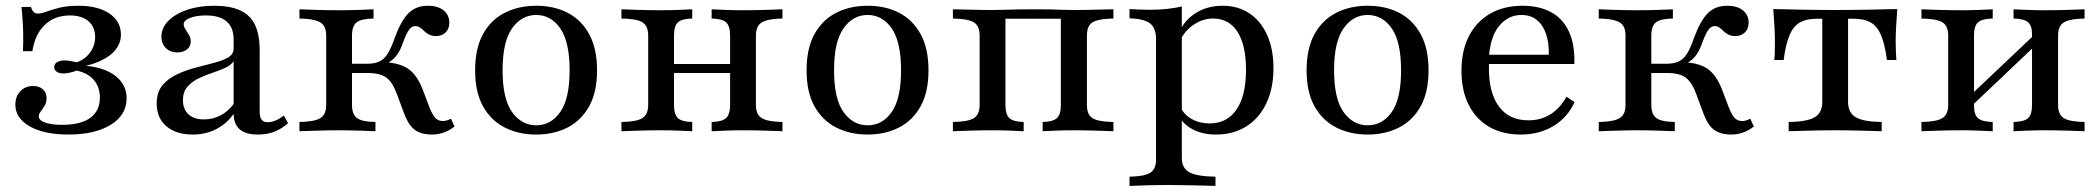

<svg xmlns="http://www.w3.org/2000/svg" viewBox="-20 -447 7150 654"><path d="M212.9 11.3Q130.6 11.3 81.5 -16.5Q32.3 -44.4 32.3 -90.3Q32.3 -118.5 49.2 -136.3Q66.1 -154 92.7 -154Q113.7 -154 126.2 -142.7Q138.7 -131.5 138.7 -112.9Q138.7 -98.4 132.3 -87.5Q125.8 -76.6 119 -67.7Q112.1 -58.9 112.1 -50Q112.1 -37.1 133.9 -29.4Q155.6 -21.8 192.7 -21.8Q254.8 -21.8 287.5 -45.6Q320.2 -69.4 320.2 -114.5Q320.2 -150.8 299.6 -174.6Q279 -198.4 241.1 -206.5Q228.2 -201.6 216.5 -199.2Q204.8 -196.8 196 -196.8Q181.5 -196.8 173 -202.8Q164.5 -208.9 164.5 -218.5Q164.5 -229 174.2 -235.1Q183.9 -241.1 200 -241.1Q208.1 -241.1 218.1 -239.5Q228.2 -237.9 241.9 -234.7Q270.2 -245.2 287.1 -268.5Q304 -291.9 304 -321Q304 -354.8 281.5 -374.6Q258.9 -394.4 218.5 -394.4Q166.1 -394.4 132.7 -362.5Q99.2 -330.6 90.3 -272.6H58.1Q59.7 -308.9 58.9 -336.7Q58.1 -364.5 56.5 -385.9Q54.8 -407.3 53.2 -423.4H85.5Q88.7 -412.1 94.4 -406.5Q100 -400.8 108.9 -400.8Q121 -400.8 139.1 -407.7Q157.3 -414.5 183.5 -421Q209.7 -427.4 247.6 -427.4Q313.7 -427.4 352.8 -400.8Q391.9 -374.2 391.9 -329Q391.9 -291.9 361.7 -264.9Q331.5 -237.9 275 -223.4V-222.6Q339.5 -216.1 375.4 -186.7Q411.3 -157.3 411.3 -112.1Q411.3 -55.6 357.7 -22.2Q304 11.3 212.9 11.3Z M636.3 11.3Q579.8 11.3 546.8 -16.9Q513.7 -45.2 513.7 -94.4Q513.7 -132.3 532.7 -155.6Q551.6 -179 581.5 -193.1Q611.3 -207.3 644.8 -216.1Q678.2 -225 708.1 -232.7Q737.9 -240.3 756.9 -251.2Q775.8 -262.1 775.8 -281.5V-312.9Q775.8 -353.2 752 -373.8Q728.2 -394.4 681.5 -394.4Q648.4 -394.4 627 -385.9Q605.6 -377.4 605.6 -364.5Q605.6 -356.5 611.7 -347.2Q617.7 -337.9 623.8 -327.8Q629.8 -317.7 629.8 -305.6Q629.8 -288.7 616.9 -278.6Q604 -268.5 583.9 -268.5Q559.7 -268.5 544.8 -283.5Q529.8 -298.4 529.8 -321.8Q529.8 -352.4 553.6 -376.2Q577.4 -400 617.7 -413.7Q658.1 -427.4 709.7 -427.4Q762.9 -427.4 797.2 -412.1Q831.5 -396.8 848 -363.3Q864.5 -329.8 864.5 -275.8V-66.9Q864.5 -48.4 871 -39.5Q877.4 -30.6 891.9 -30.6Q904.8 -30.6 919 -36.7Q933.1 -42.7 946.8 -53.2L961.3 -27.4Q939.5 -8.1 914.5 1.6Q889.5 11.3 858.1 11.3Q776.6 11.3 775.8 -58.9Q750.8 -24.2 715.3 -6.5Q679.8 11.3 636.3 11.3ZM674.2 -40.3Q704.8 -40.3 730.6 -53.6Q756.5 -66.9 775.8 -92.7V-238.7Q766.9 -225 746.8 -215.7Q726.6 -206.5 702 -198.4Q677.4 -190.3 655.2 -179.4Q633.1 -168.5 618.1 -151.2Q603.2 -133.9 603.2 -105.6Q603.2 -75 621.8 -57.7Q640.3 -40.3 674.2 -40.3Z M1451.6 11.3Q1426.6 11.3 1408.5 4Q1390.3 -3.2 1377.8 -19.8Q1365.3 -36.3 1355.6 -62.9L1332.3 -125.8Q1321.8 -154 1309.3 -169.8Q1296.8 -185.5 1278.2 -191.9Q1259.7 -198.4 1230.6 -198.4H1167.7V-229.8H1229Q1255.6 -229.8 1272.2 -237.5Q1288.7 -245.2 1300.8 -264.5Q1312.9 -283.9 1325 -319.4Q1346.8 -378.2 1372.2 -402.8Q1397.6 -427.4 1437.1 -427.4Q1471.8 -427.4 1491.1 -411.7Q1510.5 -396 1510.5 -369.4Q1510.5 -349.2 1498 -336.7Q1485.5 -324.2 1465.3 -324.2Q1451.6 -324.2 1441.9 -329Q1432.3 -333.9 1425.4 -340.7Q1418.5 -347.6 1411.3 -352.8Q1404 -358.1 1394.4 -358.1Q1387.1 -358.1 1380.6 -353.2Q1374.2 -348.4 1367.7 -336.7Q1361.3 -325 1353.2 -303.2Q1341.9 -270.2 1326.6 -252.8Q1311.3 -235.5 1286.3 -225.8L1270.2 -236.3Q1314.5 -235.5 1342.7 -226.2Q1371 -216.9 1389.1 -196Q1407.3 -175 1420.2 -141.1L1441.9 -83.9Q1452.4 -56.5 1462.5 -45.6Q1472.6 -34.7 1488.7 -34.7Q1500.8 -34.7 1516.1 -42.7L1528.2 -16.1Q1512.1 -3.2 1492.7 4Q1473.4 11.3 1451.6 11.3ZM1000 0V-31.5Q1035.5 -32.3 1055.2 -37.9Q1075 -43.5 1083.1 -56Q1091.1 -68.5 1091.1 -89.5V-325.8Q1091.1 -346.8 1083.1 -359.3Q1075 -371.8 1055.2 -377.4Q1035.5 -383.1 1000 -383.9V-415.3Q1019.4 -414.5 1057.3 -413.3Q1095.2 -412.1 1133.9 -412.1Q1170.2 -412.1 1202.4 -413.3Q1234.7 -414.5 1252.4 -415.3V-383.9Q1209.7 -383.1 1194.4 -370.6Q1179 -358.1 1179 -325.8V-89.5Q1179 -58.1 1195.6 -45.2Q1212.1 -32.3 1258.9 -31.5V0Q1239.5 -0.8 1204.4 -2Q1169.4 -3.2 1133.1 -3.2Q1097.6 -3.2 1060.5 -2Q1023.4 -0.8 1000 0Z M1806.5 11.3Q1746.8 11.3 1699.6 -12.5Q1652.4 -36.3 1625.4 -84.7Q1598.4 -133.1 1598.4 -207.3Q1598.4 -282.3 1625.4 -331Q1652.4 -379.8 1699.6 -403.6Q1746.8 -427.4 1806.5 -427.4Q1866.9 -427.4 1913.3 -403.6Q1959.7 -379.8 1986.7 -331Q2013.7 -282.3 2013.7 -207.3Q2013.7 -133.1 1986.7 -84.7Q1959.7 -36.3 1912.9 -12.5Q1866.1 11.3 1806.5 11.3ZM1806.5 -20.2Q1856.5 -20.2 1888.3 -65.3Q1920.2 -110.5 1920.2 -207.3Q1920.2 -304.8 1888.3 -350.4Q1856.5 -396 1806.5 -396Q1756.5 -396 1724.2 -350.4Q1691.9 -304.8 1691.9 -207.3Q1691.9 -110.5 1724.2 -65.3Q1756.5 -20.2 1806.5 -20.2Z M2404 0V-31.5Q2440.3 -32.3 2453.6 -45.2Q2466.9 -58.1 2466.9 -89.5V-325.8Q2466.9 -358.1 2453.6 -370.6Q2440.3 -383.1 2404 -383.9V-415.3Q2419.4 -414.5 2449.6 -413.3Q2479.8 -412.1 2512.1 -412.1Q2548.4 -412.1 2587.1 -413.3Q2625.8 -414.5 2645.2 -415.3V-383.9Q2610.5 -383.1 2590.7 -377.4Q2571 -371.8 2562.9 -359.3Q2554.8 -346.8 2554.8 -325.8V-89.5Q2554.8 -68.5 2562.9 -56Q2571 -43.5 2590.7 -37.9Q2610.5 -32.3 2645.2 -31.5V0Q2625.8 -0.8 2587.1 -2Q2548.4 -3.2 2512.1 -3.2Q2479.8 -3.2 2449.6 -2Q2419.4 -0.8 2404 0ZM2096.8 0V-31.5Q2150 -32.3 2169 -45.2Q2187.9 -58.1 2187.9 -89.5V-325.8Q2187.9 -358.1 2169 -370.6Q2150 -383.1 2096.8 -383.9V-415.3Q2116.1 -414.5 2155.2 -413.3Q2194.4 -412.1 2230.6 -412.1Q2262.9 -412.1 2292.7 -413.3Q2322.6 -414.5 2337.9 -415.3V-383.9Q2301.6 -383.1 2288.7 -370.6Q2275.8 -358.1 2275.8 -325.8V-89.5Q2275.8 -58.1 2288.7 -45.2Q2301.6 -32.3 2337.9 -31.5V0Q2322.6 -0.8 2292.7 -2Q2262.9 -3.2 2230.6 -3.2Q2194.4 -3.2 2155.2 -2Q2116.1 -0.8 2096.8 0ZM2242.7 -198.4V-229H2499.2V-198.4Z M2935.5 11.3Q2875.8 11.3 2828.6 -12.5Q2781.5 -36.3 2754.4 -84.7Q2727.4 -133.1 2727.4 -207.3Q2727.4 -282.3 2754.4 -331Q2781.5 -379.8 2828.6 -403.6Q2875.8 -427.4 2935.5 -427.4Q2996 -427.4 3042.3 -403.6Q3088.7 -379.8 3115.7 -331Q3142.7 -282.3 3142.7 -207.3Q3142.7 -133.1 3115.7 -84.7Q3088.7 -36.3 3041.9 -12.5Q2995.2 11.3 2935.5 11.3ZM2935.5 -20.2Q2985.5 -20.2 3017.3 -65.3Q3049.2 -110.5 3049.2 -207.3Q3049.2 -304.8 3017.3 -350.4Q2985.5 -396 2935.5 -396Q2885.5 -396 2853.2 -350.4Q2821 -304.8 2821 -207.3Q2821 -110.5 2853.2 -65.3Q2885.5 -20.2 2935.5 -20.2Z M3225.8 0V-31.5Q3278.2 -32.3 3297.6 -44.8Q3316.9 -57.3 3316.9 -89.5V-325.8Q3316.9 -358.1 3297.6 -370.6Q3278.2 -383.1 3225.8 -383.9V-415.3Q3245.2 -415.3 3283.9 -414.1Q3322.6 -412.9 3358.9 -412.9Q3382.3 -412.9 3402.8 -413.7Q3423.4 -414.5 3447.2 -414.9Q3471 -415.3 3504.8 -415.3Q3537.9 -415.3 3558.9 -414.9Q3579.8 -414.5 3597.6 -413.7Q3615.3 -412.9 3638.7 -412.9Q3675.8 -412.9 3714.5 -414.1Q3753.2 -415.3 3772.6 -415.3V-383.9Q3737.9 -383.1 3718.1 -377.8Q3698.4 -372.6 3690.3 -360.1Q3682.3 -347.6 3682.3 -325.8V-89.5Q3682.3 -67.7 3690.3 -55.2Q3698.4 -42.7 3718.1 -37.5Q3737.9 -32.3 3772.6 -31.5V0Q3753.2 -0.8 3714.5 -2Q3675.8 -3.2 3638.7 -3.2Q3607.3 -3.2 3577 -2Q3546.8 -0.8 3531.5 0V-31.5Q3566.9 -32.3 3580.2 -44.8Q3593.5 -57.3 3593.5 -89.5V-387.1L3598.4 -383.1H3400.8L3404.8 -387.1V-89.5Q3404.8 -57.3 3418.1 -44.8Q3431.5 -32.3 3466.9 -31.5V0Q3451.6 -0.8 3421.8 -2Q3391.9 -3.2 3359.7 -3.2Q3323.4 -3.2 3284.3 -2Q3245.2 -0.8 3225.8 0Z M3827.4 186.3V154.8Q3878.2 154 3898 141.5Q3917.7 129 3917.7 96.8V-313.7Q3917.7 -351.6 3897.2 -367.3Q3876.6 -383.1 3827.4 -384.7V-416.1Q3842.7 -415.3 3860.1 -414.5Q3877.4 -413.7 3896.8 -413.7Q3957.3 -413.7 4005.6 -425V91.9Q4005.6 125.8 4031.5 139.9Q4057.3 154 4120.2 154.8V186.3Q4104.8 185.5 4078.6 185.1Q4052.4 184.7 4022.2 183.9Q3991.9 183.1 3962.9 183.1Q3921 183.1 3883.9 184.3Q3846.8 185.5 3827.4 186.3ZM4121.8 11.3Q4076.6 11.3 4042.7 -6.5Q4008.9 -24.2 3995.2 -53.2L4000.8 -82.3Q4012.9 -56.5 4039.5 -41.5Q4066.1 -26.6 4100 -26.6Q4159.7 -26.6 4191.9 -73.8Q4224.2 -121 4224.2 -209.7Q4224.2 -293.5 4195.2 -338.7Q4166.1 -383.9 4112.1 -383.9Q4076.6 -383.9 4044.8 -362.1Q4012.9 -340.3 3998.4 -304.8L3994.4 -329Q4008.9 -373.4 4049.6 -400.4Q4090.3 -427.4 4144.4 -427.4Q4197.6 -427.4 4236.3 -401.2Q4275 -375 4296.4 -327.4Q4317.7 -279.8 4317.7 -215.3Q4317.7 -146 4293.5 -95.2Q4269.4 -44.4 4225.4 -16.5Q4181.5 11.3 4121.8 11.3Z M4638.7 11.3Q4579 11.3 4531.9 -12.5Q4484.7 -36.3 4457.7 -84.7Q4430.6 -133.1 4430.6 -207.3Q4430.6 -282.3 4457.7 -331Q4484.7 -379.8 4531.9 -403.6Q4579 -427.4 4638.7 -427.4Q4699.2 -427.4 4745.6 -403.6Q4791.9 -379.8 4819 -331Q4846 -282.3 4846 -207.3Q4846 -133.1 4819 -84.7Q4791.9 -36.3 4745.2 -12.5Q4698.4 11.3 4638.7 11.3ZM4638.7 -20.2Q4688.7 -20.2 4720.6 -65.3Q4752.4 -110.5 4752.4 -207.3Q4752.4 -304.8 4720.6 -350.4Q4688.7 -396 4638.7 -396Q4588.7 -396 4556.5 -350.4Q4524.2 -304.8 4524.2 -207.3Q4524.2 -110.5 4556.5 -65.3Q4588.7 -20.2 4638.7 -20.2Z M5159.7 11.3Q5098.4 11.3 5052.8 -14.9Q5007.3 -41.1 4982.7 -89.9Q4958.1 -138.7 4958.1 -205.6Q4958.1 -274.2 4983.5 -323.8Q5008.9 -373.4 5055.6 -400.4Q5102.4 -427.4 5166.1 -427.4Q5222.6 -427.4 5262.5 -406Q5302.4 -384.7 5323.4 -341.1Q5344.4 -297.6 5342.7 -229H5017.7L5016.1 -260.5H5255.6Q5256.5 -300.8 5246.4 -331Q5236.3 -361.3 5215.3 -378.6Q5194.4 -396 5162.1 -396Q5118.5 -396 5087.9 -360.5Q5057.3 -325 5051.6 -253.2L5053.2 -250.8Q5052.4 -242.7 5052 -233.9Q5051.6 -225 5051.6 -214.5Q5051.6 -129.8 5086.3 -83.5Q5121 -37.1 5186.3 -37.1Q5227.4 -37.1 5260.1 -56.9Q5292.7 -76.6 5316.1 -117.7L5343.5 -99.2Q5319.4 -46.8 5271.4 -17.7Q5223.4 11.3 5159.7 11.3Z M5877.4 11.3Q5852.4 11.3 5834.3 4Q5816.1 -3.2 5803.6 -19.8Q5791.1 -36.3 5781.5 -62.9L5758.1 -125.8Q5747.6 -154 5735.1 -169.8Q5722.6 -185.5 5704 -191.9Q5685.5 -198.4 5656.5 -198.4H5593.5V-229.8H5654.8Q5681.5 -229.8 5698 -237.5Q5714.5 -245.2 5726.6 -264.5Q5738.7 -283.9 5750.8 -319.4Q5772.6 -378.2 5798 -402.8Q5823.4 -427.4 5862.9 -427.4Q5897.6 -427.4 5916.9 -411.7Q5936.3 -396 5936.3 -369.4Q5936.3 -349.2 5923.8 -336.7Q5911.3 -324.2 5891.1 -324.2Q5877.4 -324.2 5867.7 -329Q5858.1 -333.9 5851.2 -340.7Q5844.4 -347.6 5837.1 -352.8Q5829.8 -358.1 5820.2 -358.1Q5812.9 -358.1 5806.5 -353.2Q5800 -348.4 5793.5 -336.7Q5787.1 -325 5779 -303.2Q5767.7 -270.2 5752.4 -252.8Q5737.1 -235.5 5712.1 -225.8L5696 -236.3Q5740.3 -235.5 5768.5 -226.2Q5796.8 -216.9 5814.9 -196Q5833.1 -175 5846 -141.1L5867.7 -83.9Q5878.2 -56.5 5888.3 -45.6Q5898.4 -34.7 5914.5 -34.7Q5926.6 -34.7 5941.9 -42.7L5954 -16.1Q5937.9 -3.2 5918.5 4Q5899.2 11.3 5877.4 11.3ZM5425.8 0V-31.5Q5461.3 -32.3 5481 -37.9Q5500.8 -43.5 5508.9 -56Q5516.9 -68.5 5516.9 -89.5V-325.8Q5516.9 -346.8 5508.9 -359.3Q5500.8 -371.8 5481 -377.4Q5461.3 -383.1 5425.8 -383.9V-415.3Q5445.2 -414.5 5483.1 -413.3Q5521 -412.1 5559.7 -412.1Q5596 -412.1 5628.2 -413.3Q5660.5 -414.5 5678.2 -415.3V-383.9Q5635.5 -383.1 5620.2 -370.6Q5604.8 -358.1 5604.8 -325.8V-89.5Q5604.8 -58.1 5621.4 -45.2Q5637.9 -32.3 5684.7 -31.5V0Q5665.3 -0.8 5630.2 -2Q5595.2 -3.2 5558.9 -3.2Q5523.4 -3.2 5486.3 -2Q5449.2 -0.8 5425.8 0Z M6072.6 0V-31.5Q6135.5 -32.3 6161.3 -47.6Q6187.1 -62.9 6187.1 -100V-383.1H6167.7Q6133.9 -383.1 6111.7 -371Q6089.5 -358.9 6076.2 -328.6Q6062.9 -298.4 6055.6 -242.7H6023.4Q6025 -254 6025.4 -270.2Q6025.8 -286.3 6025.8 -305.6Q6025.8 -326.6 6024.2 -357.3Q6022.6 -387.9 6020.2 -416.1Q6038.7 -416.1 6062.5 -415.3Q6086.3 -414.5 6114.1 -414.1Q6141.9 -413.7 6171.4 -413.3Q6200.8 -412.9 6230.6 -412.9Q6261.3 -412.9 6291.1 -413.3Q6321 -413.7 6348.4 -414.1Q6375.8 -414.5 6400 -415.3Q6424.2 -416.1 6442.7 -416.1Q6440.3 -387.9 6438.7 -357.3Q6437.1 -326.6 6437.1 -305.6Q6437.1 -286.3 6437.9 -270.2Q6438.7 -254 6439.5 -242.7H6407.3Q6400 -298.4 6386.7 -328.6Q6373.4 -358.9 6351.2 -371Q6329 -383.1 6295.2 -383.1H6275V-100Q6275 -62.9 6301.2 -47.6Q6327.4 -32.3 6389.5 -31.5V0Q6365.3 -0.8 6320.6 -2Q6275.8 -3.2 6231.5 -3.2Q6187.1 -3.2 6142.3 -2Q6097.6 -0.8 6072.6 0Z M6838.7 0V-31.5Q6874.2 -32.3 6887.9 -44.4Q6901.6 -56.5 6901.6 -89.5V-329.8Q6901.6 -359.7 6887.9 -371.4Q6874.2 -383.1 6838.7 -383.9V-415.3Q6854 -414.5 6884.7 -413.3Q6915.3 -412.1 6946.8 -412.1Q6983.9 -412.1 7022.6 -413.3Q7061.3 -414.5 7080.6 -415.3V-383.9Q7046.8 -383.1 7027 -377.8Q7007.3 -372.6 6998.8 -360.1Q6990.3 -347.6 6990.3 -325.8V-89.5Q6990.3 -67.7 6998.8 -55.2Q7007.3 -42.7 7027 -37.5Q7046.8 -32.3 7080.6 -31.5V0Q7061.3 -0.8 7022.6 -2Q6983.9 -3.2 6946.8 -3.2Q6915.3 -3.2 6884.7 -2Q6854 -0.8 6838.7 0ZM6525 0V-31.5Q6576.6 -32.3 6596.4 -44.8Q6616.1 -57.3 6616.1 -89.5V-325.8Q6616.1 -358.9 6596.4 -371Q6576.6 -383.1 6525 -383.9V-415.3Q6544.4 -414.5 6583.5 -413.3Q6622.6 -412.1 6658.9 -412.1Q6691.1 -412.1 6721.8 -413.3Q6752.4 -414.5 6767.7 -415.3V-383.9Q6731.5 -383.1 6717.7 -371Q6704 -358.9 6704 -325.8V-85.5Q6704 -55.6 6718.1 -44Q6732.3 -32.3 6767.7 -31.5V0Q6752.4 -0.8 6721.8 -2Q6691.1 -3.2 6658.9 -3.2Q6622.6 -3.2 6583.5 -2Q6544.4 -0.8 6525 0ZM6691.9 -82.3 6674.2 -105.6 6914.5 -333.1 6931.5 -309.7Z"/></svg>

Font: Playfair 12pt Medium
Style: Regular
Weight: 500
Designer: Claus Eggers Sørensen
Foundry: Claus Eggers Sørensen
Version: Version 2.000;gftools[0.9.28]